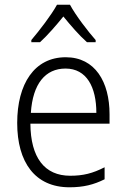

<svg xmlns="http://www.w3.org/2000/svg" viewBox="-20 -785 536 815"><path d="M277 -765H222C198 -721 147 -655 113 -615V-606H150C182 -635 219 -678 249 -715C280 -677 316 -635 349 -606H386V-615C354 -651 301 -720 277 -765ZM259 -542C126 -542 53 -429 53 -263C53 -97 128 10 275 10C334 10 378 -1 424 -24V-75C373 -49 333 -39 278 -39C169 -39 110 -116 109 -260H445V-300C445 -437 384 -542 259 -542ZM258 -494C348 -494 389 -415 389 -306H111C119 -430 173 -494 258 -494Z"/></svg>

Font: Noto Sans Armenian SemiCondensed Light
Style: Regular
Weight: 300
Width: 4
Designer: Monotype Design Team
Foundry: Monotype Imaging Inc.
Version: Version 2.008